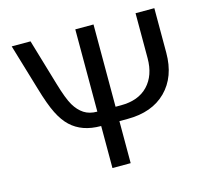

<svg xmlns="http://www.w3.org/2000/svg" viewBox="-100 -804 996 920"><g transform="rotate(-15 398.0 -344.0)"><path d="M348.1 0H438.5V-208.5H479C560.4 -208.5 624.3 -231.7 670.7 -278.1C717 -324.5 740.2 -387.4 740.2 -466.8V-688H647V-464.8C647 -407.9 631.2 -362.8 599.6 -329.6C568 -296.4 523.4 -279.8 465.8 -279.8H438.5V-688H348.1V-279.8C322.1 -279.8 300.2 -285.6 282.5 -297.1C264.7 -308.7 249.3 -325.4 236.3 -347.4C223.3 -369.4 209 -406.9 193.4 -460L126 -688H32.7L100.1 -461.9C116.7 -404.9 132.5 -361.6 147.5 -331.8C162.4 -302 179.2 -278.4 197.8 -261C216.3 -243.6 238 -230.5 262.7 -221.7C287.4 -212.9 315.9 -208.5 348.1 -208.5Z"/></g></svg>

Font: Arimo
Style: Regular
Weight: 400
Designer: Steve Matteson
Foundry: Monotype Imaging Inc.
Version: Version 1.32